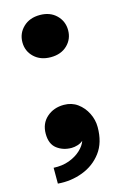

<svg xmlns="http://www.w3.org/2000/svg" viewBox="-113 -634 539 832"><g transform="rotate(-15 156.0 -218.5)"><path d="M153 -393Q107 -393 78.5 -420Q50 -447 50 -487Q50 -527 78.5 -554.5Q107 -582 153 -582Q199 -582 227 -554.5Q255 -527 255 -487Q255 -447 227 -420Q199 -393 153 -393ZM40 144V73Q79 75 110 63.5Q141 52 162 32.5Q183 13 190 -8Q180 1 165.5 5.5Q151 10 138 10Q100 10 72.5 -11Q45 -32 45 -78Q45 -124 76 -151.5Q107 -179 153 -179Q188 -179 214 -160Q240 -141 255 -111Q270 -81 270 -48Q270 21 237 65Q204 109 151 129Q98 149 40 144Z"/></g></svg>

Font: Parkinsans Light
Style: Bold
Weight: 700
Version: Version 1.000